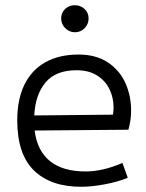

<svg xmlns="http://www.w3.org/2000/svg" viewBox="-20 -697 554 728"><path d="M477.1 -278.8Q477.1 -240.2 466.8 -205.1L111.3 -202.1Q121.1 -125 169.7 -85.9Q218.3 -46.9 304.7 -46.9Q369.1 -46.9 444.3 -79.1L464.4 -22.9Q429.7 -8.3 379.2 1.5Q328.6 11.2 287.6 11.2Q172.4 11.2 108.9 -50.5Q45.4 -112.3 45.4 -240.7Q45.4 -320.8 73 -376.7Q100.6 -432.6 152.8 -461.4Q205.1 -490.2 277.8 -490.2Q344.2 -490.2 389.2 -460.2Q434.1 -430.2 455.6 -381.8Q477.1 -333.5 477.1 -278.8ZM410.6 -290Q410.6 -326.2 395.3 -358.4Q379.9 -390.6 348.4 -410.6Q316.9 -430.7 270 -430.7Q191.4 -430.7 152.6 -384.3Q113.8 -337.9 109.9 -259.3L408.2 -262.2Q410.6 -276.9 410.6 -290ZM211.9 -627.4Q211.9 -648.9 227.1 -663.1Q242.2 -677.2 263.7 -677.2Q285.2 -677.2 300.5 -663.1Q315.9 -648.9 315.9 -627.4Q315.9 -605.5 300.8 -590.1Q285.6 -574.7 264.2 -574.7Q243.2 -574.7 227.5 -590.1Q211.9 -605.5 211.9 -627.4Z"/></svg>

Font: Selawik Semilight
Style: Regular
Weight: 300
Designer: Aaron Bell
Foundry: Microsoft Corporation
Version: Version 1.01